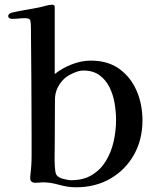

<svg xmlns="http://www.w3.org/2000/svg" viewBox="-20 -793 650 814"><path d="M472 -284Q472 -318 466 -354.5Q460 -391 444.5 -422.5Q429 -454 402 -474Q375 -494 333 -494Q315 -494 290.5 -483Q266 -472 253 -460Q234 -442 223.5 -419.5Q213 -397 213 -371Q213 -322 212.5 -271.5Q212 -221 212 -171Q212 -160 211.5 -135Q211 -110 212.5 -86.5Q214 -63 218 -54Q225 -41 246.5 -35Q268 -29 282 -29Q334 -29 370.5 -51.5Q407 -74 429.5 -111.5Q452 -149 462 -194Q472 -239 472 -284ZM584 -283Q584 -201 548 -137Q512 -73 448.5 -36Q385 1 302 1Q267 1 230.5 -9.5Q194 -20 162 -20Q154 -20 146.5 -19Q139 -18 131 -18Q108 -18 108 -38Q108 -42 108.5 -45.5Q109 -49 109 -53Q114 -91 114 -135.5Q114 -180 114 -218Q114 -334 113 -450Q112 -566 111 -681Q111 -696 108.5 -706Q106 -716 87 -716Q73 -716 59.5 -714.5Q46 -713 32 -713Q26 -713 20.5 -715.5Q15 -718 15 -725Q15 -732 21.5 -735.5Q28 -739 33 -740Q59 -746 85.5 -750.5Q112 -755 138 -760Q150 -762 170 -767.5Q190 -773 200 -773Q212 -773 212 -764.5Q212 -756 212 -748V-479Q243 -504 284 -520Q325 -536 365 -536Q438 -536 486.5 -500.5Q535 -465 559.5 -407.5Q584 -350 584 -283Z"/></svg>

Font: Kaisei Tokumin Medium
Style: Regular
Weight: 500
Designer: Font-Kai,
Foundry: KAZUO KANAI
Version: Version 5.003